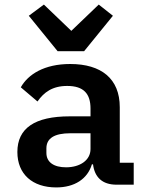

<svg xmlns="http://www.w3.org/2000/svg" viewBox="-20 -808 640 840"><path d="M565 0V-96H504V-339C504 -464 423 -528 287 -528C174 -528 103 -483 71 -426L144 -364C172 -404 209 -432 274 -432C346 -432 376 -398 376 -333V-299H285C132 -299 56 -247 56 -143C56 -46 122 12 226 12C306 12 363 -25 382 -89H387C394 -33 427 0 490 0ZM269 -76C216 -76 183 -98 183 -139V-159C183 -203 218 -225 288 -225H376V-156C376 -107 330 -76 269 -76ZM348 -584 474 -739 412 -788 292 -673 172 -788 106 -739 232 -584Z"/></svg>

Font: IBM Mono SemiBold
Style: Regular
Weight: 600
Monospace: yes
Designer: Mike Abbink, Paul van der Laan, Pieter van Rosmalen
Foundry: Bold Monday
Version: Version 2.3